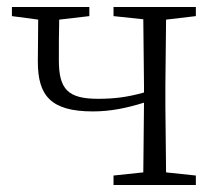

<svg xmlns="http://www.w3.org/2000/svg" viewBox="-20 -528 625 548"><path d="M304 -482 389 -473 391 -283V-264C345 -251 307 -246 260 -246C174 -246 148 -273 148 -356C148 -399 148 -434 149 -472L235 -482V-508H14V-482L89 -472L88 -352C88 -256 124 -210 245 -210C294 -210 340 -219 391 -235V-233L389 -36L304 -27V0H539V-27L454 -36L452 -226V-283L454 -472L539 -482V-508H304Z"/></svg>

Font: Noto Serif TC ExtraLight
Style: Regular
Weight: 200
Designer: Ryoko NISHIZUKA 西塚涼子 (kana & ideographs); Frank Grießhammer (Latin, Greek & Cyrillic); Wenlong ZHANG 张文龙 (bopomofo); San
Foundry: Adobe
Version: Version 2.001;hotconv 1.1.0;makeotfexe 2.6.0